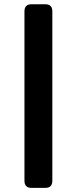

<svg xmlns="http://www.w3.org/2000/svg" viewBox="-20 -831 370 924"><path d="M131.8 -810.5H197.8Q231.9 -810.5 231.9 -776.4V39.1Q231.9 73.2 197.8 73.2H131.8Q97.7 73.2 97.7 39.1V-776.4Q97.7 -810.5 131.8 -810.5Z"/></svg>

Font: Simply Serif
Style: Bold
Weight: 700
Designer: Wojciech Kalinowski "wmk69" (wmk69@o2.pl)
Foundry: Wojciech Kalinowski "wmk69" (wmk69@o2.pl)
Version: Version 1.0.0; 2022-02-18